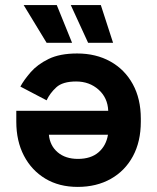

<svg xmlns="http://www.w3.org/2000/svg" viewBox="-20 -720 618 754"><path d="M533 -254V-242Q533 -164 502 -106.5Q471 -49 415 -17.5Q359 14 285 14Q212 14 158 -18.5Q104 -51 74 -108.5Q44 -166 44 -242V-285H405Q403 -336 367 -368Q331 -400 279 -400Q226 -400 201 -377Q176 -354 163 -326L60 -380Q74 -406 100.5 -436.5Q127 -467 171 -488.5Q215 -510 283 -510Q357 -510 413.5 -478.5Q470 -447 501.5 -389.5Q533 -332 533 -254ZM172 -191Q176 -148 206.5 -122Q237 -96 286 -96Q337 -96 367 -122Q397 -148 404 -191ZM163 -552 73 -700H203L263 -552ZM326 -552 258 -700H376L424 -552Z"/></svg>

Font: Space 7353
Style: Regular
Weight: 400
Designer: Christine Claussen + Ruben Lyon  (Space 7353)
Version: Version 1.000;FEAKit 1.0